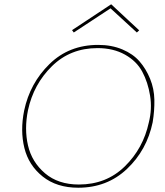

<svg xmlns="http://www.w3.org/2000/svg" viewBox="-20 -873 773 898"><path d="M497 -834 325 -721 317 -732 500 -853 631 -731 620 -721ZM439 -663Q502 -663 552 -642Q602 -621 632.5 -586Q663 -551 682 -504.5Q701 -458 702 -406.5Q703 -355 694 -301Q667 -171 574 -83Q481 5 346 5Q245 5 179.5 -47.5Q114 -100 94 -181Q74 -262 93 -356Q120 -484 211.5 -573.5Q303 -663 439 -663ZM676 -300Q692 -363 682 -425.5Q672 -488 645.5 -537.5Q619 -587 564.5 -617.5Q510 -648 436 -648Q309 -648 223 -563.5Q137 -479 111 -358Q93 -270 111 -192.5Q129 -115 190.5 -62.5Q252 -10 349 -10Q477 -10 563.5 -94.5Q650 -179 676 -300Z"/></svg>

Font: EauTestInfant Thin
Style: Italic
Weight: 250
Italic angle: -12°
Designer: Christian Thalmann (Catharsis Fonts)
Version: Version 0.001;PS 000.001;hotconv 1.0.88;makeotf.lib2.5.64775